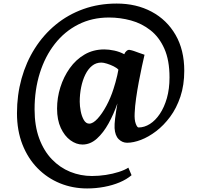

<svg xmlns="http://www.w3.org/2000/svg" viewBox="-20 -799 1116 1080"><path d="M75.5 -162.5Q75.5 -264.5 101.2 -357Q127 -449.5 175.8 -526.5Q224.5 -603.5 293.5 -660.2Q362.5 -717 449 -748Q535.5 -779 636.5 -779Q747 -779 832.8 -733.2Q918.5 -687.5 967.5 -602.8Q1016.5 -518 1016.5 -401Q1016.5 -320.5 994.8 -255.5Q973 -190.5 937 -142Q901 -93.5 858.2 -61Q815.5 -28.5 772.8 -12.2Q730 4 695 4Q668 4 647.5 -16.2Q627 -36.5 624.5 -78.5Q623.5 -99 627.5 -132.8Q631.5 -166.5 640.5 -217.5Q620 -158 590.8 -105Q561.5 -52 524.8 -19Q488 14 444 14Q409 14 376 -10Q343 -34 322 -79.2Q301 -124.5 301 -188.5Q301 -249 319.5 -308Q338 -367 372.5 -415.5Q407 -464 456 -492.5Q505 -521 566.5 -521Q592.5 -521 622.8 -514.5Q653 -508 679 -494Q682.5 -504.5 691.8 -512.5Q701 -520.5 711 -518Q722 -516 734.2 -511.8Q746.5 -507.5 761.2 -502Q776 -496.5 793 -491Q787 -465 778.2 -425Q769.5 -385 760.8 -338.5Q752 -292 745.5 -246.2Q739 -200.5 737.5 -163Q735.5 -125 743.5 -103.5Q751.5 -82 759.5 -82Q792 -82 823 -101.5Q854 -121 879 -158.2Q904 -195.5 918.8 -247.2Q933.5 -299 933.5 -363.5Q933.5 -460 904.5 -525.2Q875.5 -590.5 826.2 -629Q777 -667.5 716.5 -684Q656 -700.5 593 -700.5Q498 -700.5 420.8 -661.5Q343.5 -622.5 288.5 -552.2Q233.5 -482 204 -388Q174.5 -294 174.5 -184Q174.5 -91 200.5 -20.5Q226.5 50 271.8 97Q317 144 375 167.5Q433 191 497.5 191Q536 191 575.2 185Q614.5 179 648 168.2Q681.5 157.5 702 144L720 186.5Q692.5 210 652.8 226.8Q613 243.5 566 252.2Q519 261 470 261Q388.5 261 317 231.8Q245.5 202.5 191.2 147.2Q137 92 106.2 13.8Q75.5 -64.5 75.5 -162.5ZM428.5 -227Q428.5 -202.5 434 -173.8Q439.5 -145 451.5 -124.2Q463.5 -103.5 482 -103.5Q503 -103.5 528.8 -131.5Q554.5 -159.5 578.5 -204Q602.5 -248.5 618.5 -299Q624 -315.5 629.5 -335.5Q635 -355.5 639.5 -374.8Q644 -394 646 -407Q638 -416.5 619.5 -425.8Q601 -435 581.5 -441Q562 -447 550 -447Q520.5 -447 498 -429Q475.5 -411 460 -379.5Q444.5 -348 436.5 -308.5Q428.5 -269 428.5 -227Z"/></svg>

Font: Merriweather 36pt Black
Style: Regular
Weight: 900
Version: Version 2.100